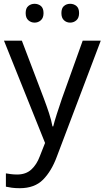

<svg xmlns="http://www.w3.org/2000/svg" viewBox="-20 -750 550 1010"><path d="M1 -536H95L211 -231Q226 -191 238 -154.5Q250 -118 256 -85H260Q266 -110 279 -150.5Q292 -191 306 -232L415 -536H510L279 74Q251 150 206.5 195Q162 240 84 240Q60 240 42 237.5Q24 235 11 232V162Q22 164 37.5 166Q53 168 70 168Q116 168 144.5 142Q173 116 189 73L217 2ZM115 -681Q115 -707 129 -718.5Q143 -730 162 -730Q181 -730 195 -718.5Q209 -707 209 -681Q209 -656 195 -643.5Q181 -631 162 -631Q143 -631 129 -643.5Q115 -656 115 -681ZM303 -681Q303 -707 316.5 -718.5Q330 -730 349 -730Q368 -730 382 -718.5Q396 -707 396 -681Q396 -656 382 -643.5Q368 -631 349 -631Q330 -631 316.5 -643.5Q303 -656 303 -681Z"/></svg>

Font: Noto Sans Meroitic
Style: Regular
Weight: 400
Designer: Monotype Design Team
Foundry: Monotype Imaging Inc.
Version: Version 2.002; ttfautohint (v1.8.4.7-5d5b)